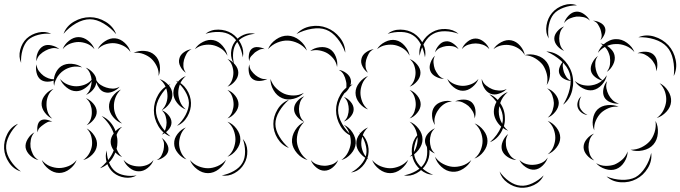

<svg xmlns="http://www.w3.org/2000/svg" viewBox="-94 -796 3320 937"><path d="M216 -631Q230 -669 267 -690.5Q304 -712 345 -712Q385 -712 422 -689.5Q459 -667 473 -629Q447 -660 412 -681Q377 -702 345 -702Q312 -702 277 -682Q242 -662 216 -631ZM9 -489Q-4 -519 4.5 -552.5Q13 -586 36 -608Q60 -630 93.5 -637.5Q127 -645 156 -631Q124 -634 93 -626Q62 -618 43 -601Q25 -583 16 -552Q7 -521 9 -489ZM212 -556Q220 -579 242.5 -597Q265 -615 289 -615Q314 -615 336.5 -597Q359 -579 367 -556Q351 -575 330 -583Q309 -591 289 -591Q270 -591 248.5 -583Q227 -575 212 -556ZM383 -556Q394 -579 418.5 -595Q443 -611 468 -609Q493 -607 514.5 -587Q536 -567 543 -542Q528 -563 507 -573Q486 -583 466 -585Q446 -587 423.5 -580.5Q401 -574 383 -556ZM84 -497Q81 -517 90 -539Q99 -561 117 -571Q134 -580 157.5 -574.5Q181 -569 196 -556Q177 -564 159.5 -560.5Q142 -557 128 -549Q114 -542 101 -529.5Q88 -517 84 -497ZM558 -538Q582 -550 612 -547.5Q642 -545 661 -527Q681 -509 685.5 -479Q690 -449 680 -425Q682 -451 671 -473Q660 -495 645 -509Q630 -523 607 -532Q584 -541 558 -538ZM170 -377Q167 -390 168 -403Q153 -397 135.5 -397.5Q118 -398 105 -407Q90 -418 84.5 -440.5Q79 -463 84 -482Q86 -462 96.5 -448.5Q107 -435 119 -426Q129 -419 142 -414Q155 -409 169 -409Q171 -428 180.5 -445.5Q190 -463 205 -473Q227 -487 257 -484.5Q287 -482 307 -467Q282 -474 259 -469.5Q236 -465 218 -453Q207 -446 197 -435Q187 -424 180 -410L183 -411L179 -408Q172 -394 170 -377ZM324 -466Q344 -459 360 -440.5Q376 -422 376 -405Q384 -390 397.5 -381.5Q411 -373 424 -369Q439 -364 456 -363.5Q473 -363 490 -373Q478 -358 456.5 -349Q435 -340 417 -346Q402 -350 391.5 -364Q381 -378 376 -394Q374 -374 359 -357Q344 -340 326 -333Q341 -347 347 -365Q353 -383 353 -400Q342 -380 321 -365.5Q300 -351 278 -351Q253 -351 230.5 -369.5Q208 -388 199 -411Q215 -392 236.5 -383.5Q258 -375 278 -375Q297 -375 317 -382Q337 -389 353 -406Q352 -421 345.5 -437.5Q339 -454 324 -466ZM685 -410Q708 -403 727 -382.5Q746 -362 747 -338Q749 -314 733 -291Q717 -268 695 -258Q712 -275 718.5 -296Q725 -317 723 -336Q722 -355 713 -375Q704 -395 685 -410ZM764 -402Q796 -391 816.5 -360Q837 -329 838 -294Q839 -260 820.5 -227.5Q802 -195 770 -182Q796 -205 812 -235.5Q828 -266 828 -294Q827 -322 809 -351.5Q791 -381 764 -402ZM161 -217Q140 -226 124 -247.5Q108 -269 109 -292Q110 -314 127.5 -334.5Q145 -355 167 -362Q149 -348 141 -328.5Q133 -309 133 -291Q132 -272 138 -252Q144 -232 161 -217ZM502 -193Q477 -202 458 -225Q439 -248 438 -274Q437 -300 454.5 -324.5Q472 -349 496 -359Q477 -341 469 -318.5Q461 -296 462 -275Q462 -254 472 -231.5Q482 -209 502 -193ZM325 -317Q344 -310 360.5 -291.5Q377 -273 378 -252Q379 -232 363.5 -212.5Q348 -193 329 -185Q344 -199 349.5 -217Q355 -235 354 -252Q354 -268 347.5 -286Q341 -304 325 -317ZM695 -258Q713 -252 728 -234.5Q743 -217 743 -198Q743 -180 728 -162.5Q713 -145 695 -139Q709 -151 714 -167Q719 -183 719 -198Q719 -213 714 -229.5Q709 -246 695 -258ZM402 -230Q426 -220 443.5 -200.5Q461 -181 470 -156Q484 -171 502 -177Q492 -169 485.5 -159Q479 -149 475 -138Q480 -119 479 -100Q479 -85 475 -70Q479 -59 485.5 -48.5Q492 -38 502 -30Q484 -36 469 -52Q458 -23 438 -3Q449 24 467 39Q485 54 514 59.5Q543 65 573 60Q547 75 515 70.5Q483 66 460 47Q440 30 430 5Q413 19 394 25Q411 11 426 -6Q418 -36 427 -62Q427 -38 434 -15Q452 -38 461 -62Q446 -83 446 -104Q446 -125 461 -145Q444 -192 402 -230ZM90 -150Q86 -163 89 -181Q92 -199 103 -207Q114 -215 132 -212Q150 -209 161 -201Q148 -205 137 -199.5Q126 -194 117 -187Q108 -181 99.5 -172.5Q91 -164 90 -150ZM8 41Q-28 30 -50 -2.5Q-72 -35 -74 -71Q-76 -108 -58 -143Q-40 -178 -6 -192Q-33 -167 -49.5 -134Q-66 -101 -64 -72Q-62 -42 -42 -11.5Q-22 19 8 41ZM329 -169Q351 -158 366.5 -134Q382 -110 379 -86Q376 -61 356 -41Q336 -21 312 -15Q332 -29 342.5 -49Q353 -69 355 -88Q357 -108 351.5 -130Q346 -152 329 -169ZM94 -15Q73 -19 54 -36.5Q35 -54 31 -75Q28 -96 41.5 -118Q55 -140 74 -150Q60 -134 56.5 -114.5Q53 -95 55 -78Q58 -61 66.5 -43.5Q75 -26 94 -15ZM695 -123Q710 -113 720.5 -94.5Q731 -76 727 -59Q723 -42 705.5 -29.5Q688 -17 671 -15Q687 -23 694 -37Q701 -51 704 -64Q707 -78 706.5 -93.5Q706 -109 695 -123ZM655 -15Q648 7 626.5 24Q605 41 582 40Q559 40 538 23Q517 6 509 -16Q524 2 544 9Q564 16 582 16Q601 17 621 10Q641 3 655 -15ZM280 -15Q271 10 246.5 29Q222 48 195 48Q168 48 143.5 29Q119 10 110 -15Q127 6 150 15Q173 24 195 24Q216 24 239.5 15Q263 6 280 -15Z M909 -631Q935 -652 971.5 -651.5Q1008 -651 1037 -633Q1066 -614 1082 -581.5Q1098 -549 1091 -516Q1086 -550 1070.5 -580Q1055 -610 1032 -624Q1009 -639 975 -640Q941 -641 909 -631ZM857 -556Q870 -578 896.5 -591.5Q923 -605 948 -600Q973 -595 992.5 -572Q1012 -549 1016 -524Q1004 -547 984 -559.5Q964 -572 944 -576Q924 -580 900.5 -576Q877 -572 857 -556ZM813 -441Q797 -451 786.5 -471Q776 -491 781 -509Q785 -528 803.5 -541Q822 -554 841 -556Q824 -548 816 -533Q808 -518 804 -504Q800 -489 801 -472.5Q802 -456 813 -441ZM1016 -508Q1036 -501 1052.5 -481.5Q1069 -462 1069 -441Q1069 -419 1052.5 -399.5Q1036 -380 1016 -373Q1032 -387 1038.5 -405.5Q1045 -424 1045 -441Q1045 -458 1038.5 -476.5Q1032 -495 1016 -508ZM813 -262Q789 -270 770.5 -293.5Q752 -317 752 -343Q752 -369 770.5 -392.5Q789 -416 813 -425Q793 -408 784.5 -386Q776 -364 776 -343Q776 -323 784.5 -300.5Q793 -278 813 -262ZM738 -130Q700 -144 678.5 -181Q657 -218 657 -258Q657 -298 678.5 -334.5Q700 -371 738 -385Q707 -359 687 -324.5Q667 -290 667 -258Q667 -226 687 -191Q707 -156 738 -130ZM1016 -357Q1037 -350 1053.5 -329.5Q1070 -309 1070 -287Q1070 -266 1053.5 -245.5Q1037 -225 1016 -218Q1033 -232 1039.5 -251Q1046 -270 1046 -287Q1046 -305 1039.5 -324Q1033 -343 1016 -357ZM1016 -202Q1041 -193 1060 -168Q1079 -143 1079 -116Q1079 -90 1060 -65Q1041 -40 1016 -31Q1037 -48 1046 -71.5Q1055 -95 1055 -116Q1055 -138 1046 -161.5Q1037 -185 1016 -202ZM816 -18Q793 -26 774.5 -48.5Q756 -71 756 -95Q755 -120 772.5 -142.5Q790 -165 813 -174Q795 -158 787.5 -136.5Q780 -115 780 -96Q780 -76 788.5 -55Q797 -34 816 -18ZM1091 -118Q1112 -94 1113 -59Q1114 -24 1097 4Q1081 32 1050.5 49Q1020 66 988 60Q1020 54 1048 38Q1076 22 1089 -1Q1102 -23 1102 -55.5Q1102 -88 1091 -118ZM1009 -16Q999 10 974 29.5Q949 49 921 49Q893 49 868 30Q843 11 833 -15Q851 6 875 15.5Q899 25 921 25Q943 25 967 15Q991 5 1009 -16Z M1353 -630Q1380 -660 1422 -667.5Q1464 -675 1501 -660Q1538 -646 1564.5 -612.5Q1591 -579 1591 -539Q1578 -577 1552.5 -608.5Q1527 -640 1497 -651Q1468 -662 1428 -655.5Q1388 -649 1353 -630ZM1048 -485Q1032 -508 1033.5 -538.5Q1035 -569 1052 -592Q1068 -615 1096 -626.5Q1124 -638 1151 -631Q1123 -629 1098 -617Q1073 -605 1060 -586Q1047 -568 1044 -540.5Q1041 -513 1048 -485ZM1214 -556Q1225 -584 1253 -603.5Q1281 -623 1311 -622Q1341 -621 1368 -599.5Q1395 -578 1404 -549Q1386 -573 1360.5 -585Q1335 -597 1311 -598Q1286 -599 1260 -588.5Q1234 -578 1214 -556ZM1420 -547Q1438 -562 1466 -565.5Q1494 -569 1515 -557Q1535 -545 1545 -519Q1555 -493 1551 -469Q1547 -493 1533 -510Q1519 -527 1502 -537Q1486 -546 1464.5 -550Q1443 -554 1420 -547ZM1123 -497Q1118 -511 1121 -530Q1124 -549 1135 -558Q1147 -568 1166 -566Q1185 -564 1198 -556Q1183 -559 1171.5 -553Q1160 -547 1150 -540Q1141 -532 1132 -522Q1123 -512 1123 -497ZM1211 -411Q1195 -402 1173.5 -401Q1152 -400 1138 -411Q1124 -422 1120.5 -443.5Q1117 -465 1123 -482Q1123 -464 1132.5 -451Q1142 -438 1153 -429Q1164 -420 1178.5 -414Q1193 -408 1211 -411ZM1559 -455Q1577 -453 1595.5 -439.5Q1614 -426 1618 -407Q1622 -389 1611 -369Q1600 -349 1584 -339Q1595 -354 1596.5 -371Q1598 -388 1594 -402Q1591 -417 1583 -432Q1575 -447 1559 -455ZM1389 -343Q1370 -322 1339 -314Q1308 -306 1283 -317Q1257 -328 1241 -355.5Q1225 -383 1226 -411Q1235 -384 1253.5 -366Q1272 -348 1292 -339Q1313 -330 1339 -330Q1365 -330 1389 -343ZM1391 -201Q1372 -208 1356.5 -226Q1341 -244 1341 -264Q1341 -284 1356.5 -302Q1372 -320 1391 -326Q1376 -314 1370.5 -297Q1365 -280 1365 -264Q1365 -248 1370.5 -231Q1376 -214 1391 -201ZM1584 -323Q1602 -317 1617 -299.5Q1632 -282 1632 -263Q1632 -244 1617 -226.5Q1602 -209 1584 -203Q1598 -215 1603 -231.5Q1608 -248 1608 -263Q1608 -278 1603 -294.5Q1598 -311 1584 -323ZM1316 -74Q1281 -87 1260.5 -120.5Q1240 -154 1240 -191Q1240 -228 1260.5 -262Q1281 -296 1316 -309Q1288 -285 1269 -253Q1250 -221 1250 -191Q1250 -162 1269 -130Q1288 -98 1316 -74ZM1407 -15Q1378 -23 1356 -48Q1334 -73 1331 -102Q1329 -132 1346.5 -160.5Q1364 -189 1391 -201Q1370 -181 1361.5 -154.5Q1353 -128 1355 -104Q1357 -81 1370 -56.5Q1383 -32 1407 -15ZM1584 -187Q1609 -176 1626 -150Q1643 -124 1642 -97Q1640 -69 1619 -45.5Q1598 -22 1572 -15Q1594 -31 1605 -54Q1616 -77 1618 -98Q1619 -120 1611.5 -144Q1604 -168 1584 -187ZM1659 -151Q1686 -134 1697.5 -102Q1709 -70 1703 -39Q1697 -8 1673.5 17Q1650 42 1619 46Q1647 31 1667.5 7.5Q1688 -16 1693 -41Q1698 -66 1688.5 -96Q1679 -126 1659 -151ZM1556 -15Q1549 5 1530 21Q1511 37 1489 37Q1468 37 1449 21Q1430 5 1423 -15Q1436 1 1454.5 7Q1473 13 1489 13Q1506 13 1524.5 7Q1543 1 1556 -15Z M1798 -631Q1824 -652 1860.5 -651.5Q1897 -651 1926 -633Q1955 -614 1971 -581.5Q1987 -549 1980 -516Q1975 -550 1959.5 -580Q1944 -610 1921 -624Q1898 -639 1864 -640Q1830 -641 1798 -631ZM1746 -556Q1759 -578 1785.5 -591.5Q1812 -605 1837 -600Q1862 -595 1881.5 -572Q1901 -549 1905 -524Q1893 -547 1873 -559.5Q1853 -572 1833 -576Q1813 -580 1789.5 -576Q1766 -572 1746 -556ZM1702 -441Q1686 -451 1675.5 -471Q1665 -491 1670 -509Q1674 -528 1692.5 -541Q1711 -554 1730 -556Q1713 -548 1705 -533Q1697 -518 1693 -504Q1689 -489 1690 -472.5Q1691 -456 1702 -441ZM1905 -508Q1925 -501 1941.5 -481.5Q1958 -462 1958 -441Q1958 -419 1941.5 -399.5Q1925 -380 1905 -373Q1921 -387 1927.5 -405.5Q1934 -424 1934 -441Q1934 -458 1927.5 -476.5Q1921 -495 1905 -508ZM1702 -262Q1678 -270 1659.5 -293.5Q1641 -317 1641 -343Q1641 -369 1659.5 -392.5Q1678 -416 1702 -425Q1682 -408 1673.5 -386Q1665 -364 1665 -343Q1665 -323 1673.5 -300.5Q1682 -278 1702 -262ZM1627 -130Q1589 -144 1567.5 -181Q1546 -218 1546 -258Q1546 -298 1567.5 -334.5Q1589 -371 1627 -385Q1596 -359 1576 -324.5Q1556 -290 1556 -258Q1556 -226 1576 -191Q1596 -156 1627 -130ZM1905 -357Q1926 -350 1942.5 -329.5Q1959 -309 1959 -287Q1959 -266 1942.5 -245.5Q1926 -225 1905 -218Q1922 -232 1928.5 -251Q1935 -270 1935 -287Q1935 -305 1928.5 -324Q1922 -343 1905 -357ZM1905 -202Q1930 -193 1949 -168Q1968 -143 1968 -116Q1968 -90 1949 -65Q1930 -40 1905 -31Q1926 -48 1935 -71.5Q1944 -95 1944 -116Q1944 -138 1935 -161.5Q1926 -185 1905 -202ZM1705 -18Q1682 -26 1663.5 -48.5Q1645 -71 1645 -95Q1644 -120 1661.5 -142.5Q1679 -165 1702 -174Q1684 -158 1676.5 -136.5Q1669 -115 1669 -96Q1669 -76 1677.5 -55Q1686 -34 1705 -18ZM1980 -118Q2001 -94 2002 -59Q2003 -24 1986 4Q1970 32 1939.5 49Q1909 66 1877 60Q1909 54 1937 38Q1965 22 1978 -1Q1991 -23 1991 -55.5Q1991 -88 1980 -118ZM1898 -16Q1888 10 1863 29.5Q1838 49 1810 49Q1782 49 1757 30Q1732 11 1722 -15Q1740 6 1764 15.5Q1788 25 1810 25Q1832 25 1856 15Q1880 5 1898 -16Z M1954 -524Q1948 -558 1966.5 -590Q1985 -622 2015 -639Q2044 -656 2081 -654.5Q2118 -653 2144 -631Q2112 -643 2077.5 -643.5Q2043 -644 2019 -630Q1995 -617 1977.5 -587.5Q1960 -558 1954 -524ZM2160 -556Q2167 -576 2186.5 -592Q2206 -608 2227 -608Q2248 -608 2267.5 -592Q2287 -576 2294 -556Q2280 -572 2262 -578Q2244 -584 2227 -584Q2210 -584 2191.5 -578Q2173 -572 2160 -556ZM2314 -556Q2327 -577 2352.5 -590.5Q2378 -604 2402 -599Q2426 -594 2444.5 -572.5Q2463 -551 2467 -527Q2455 -548 2435.5 -560Q2416 -572 2397 -575Q2378 -579 2355.5 -575Q2333 -571 2314 -556ZM2029 -540Q2033 -558 2047.5 -575Q2062 -592 2080 -594Q2098 -597 2116.5 -584.5Q2135 -572 2144 -556Q2130 -568 2114 -570.5Q2098 -573 2083 -571Q2069 -569 2054 -562.5Q2039 -556 2029 -540ZM2572 -545Q2615 -543 2649 -512.5Q2683 -482 2696 -441Q2709 -400 2698.5 -355.5Q2688 -311 2654 -285Q2677 -321 2686.5 -363Q2696 -405 2686 -438Q2676 -471 2644 -499.5Q2612 -528 2572 -545ZM2467 -527Q2494 -535 2525.5 -525.5Q2557 -516 2574 -493Q2591 -470 2590.5 -437.5Q2590 -405 2574 -381Q2581 -409 2574.5 -434.5Q2568 -460 2555 -479Q2541 -497 2518.5 -511Q2496 -525 2467 -527ZM2073 -411Q2054 -411 2033.5 -421.5Q2013 -432 2006 -450Q1999 -468 2007 -490Q2015 -512 2029 -524Q2020 -508 2021.5 -490.5Q2023 -473 2028 -459Q2034 -445 2044.5 -431Q2055 -417 2073 -411ZM2379 -362Q2365 -347 2341.5 -339Q2318 -331 2299 -339Q2280 -347 2268 -368.5Q2256 -390 2257 -411Q2263 -391 2278 -379Q2293 -367 2308 -361Q2323 -355 2342 -354Q2361 -353 2379 -362ZM2241 -411Q2233 -389 2211 -371Q2189 -353 2165 -353Q2141 -353 2119 -371Q2097 -389 2089 -411Q2104 -393 2125 -385Q2146 -377 2165 -377Q2184 -377 2205 -385Q2226 -393 2241 -411ZM2576 -365Q2598 -358 2615 -337.5Q2632 -317 2633 -294Q2633 -272 2616.5 -251Q2600 -230 2579 -222Q2596 -237 2602.5 -256.5Q2609 -276 2609 -294Q2608 -312 2601 -331.5Q2594 -351 2576 -365ZM2386 -158Q2373 -162 2361 -171Q2353 -148 2336.5 -129.5Q2320 -111 2297 -102Q2335 -136 2352 -178Q2336 -192 2326 -211.5Q2316 -231 2316 -251Q2316 -275 2329 -299Q2314 -319 2294 -336Q2317 -328 2335 -308Q2355 -336 2384 -347Q2370 -335 2361 -321.5Q2352 -308 2347 -293Q2370 -260 2370 -220Q2371 -200 2365 -180Q2374 -167 2386 -158ZM2127 -301Q2145 -310 2169 -310Q2193 -310 2208 -297Q2223 -283 2226 -259.5Q2229 -236 2222 -218Q2222 -237 2213 -252.5Q2204 -268 2192 -279Q2180 -289 2163.5 -296.5Q2147 -304 2127 -301ZM2029 -186Q2016 -204 2014.5 -230.5Q2013 -257 2026 -275Q2039 -293 2064.5 -300Q2090 -307 2112 -301Q2089 -299 2072.5 -287.5Q2056 -276 2046 -261Q2035 -247 2029 -227Q2023 -207 2029 -186ZM2340 -252Q2340 -221 2357 -192Q2361 -207 2360 -220Q2360 -247 2343 -278Q2340 -265 2340 -252ZM2579 -206Q2603 -197 2621.5 -173.5Q2640 -150 2640 -124Q2640 -99 2621.5 -75.5Q2603 -52 2579 -43Q2599 -59 2607.5 -81.5Q2616 -104 2616 -124Q2616 -145 2607.5 -167Q2599 -189 2579 -206ZM2222 -194Q2247 -184 2266 -159.5Q2285 -135 2285 -108Q2285 -81 2266 -56Q2247 -31 2221 -22Q2242 -39 2251.5 -62.5Q2261 -86 2261 -108Q2261 -129 2252 -152.5Q2243 -176 2222 -194ZM2029 -47Q2011 -53 1995.5 -71Q1980 -89 1980 -108Q1980 -128 1995.5 -145.5Q2011 -163 2029 -170Q2014 -157 2009 -140.5Q2004 -124 2004 -108Q2004 -93 2009 -76Q2014 -59 2029 -47ZM2020 57Q1986 56 1958.5 32.5Q1931 9 1921 -23Q1911 -55 1919 -90Q1927 -125 1954 -146Q1936 -118 1929 -85Q1922 -52 1931 -26Q1939 -1 1963.5 22Q1988 45 2020 57ZM2426 -15Q2405 -16 2384 -29.5Q2363 -43 2356 -63Q2350 -83 2359.5 -106Q2369 -129 2386 -142Q2375 -124 2374.5 -105Q2374 -86 2379 -70Q2384 -54 2395 -38.5Q2406 -23 2426 -15ZM2206 -15Q2194 10 2167 27.5Q2140 45 2112 42Q2084 40 2060 18Q2036 -4 2029 -31Q2045 -8 2068.5 4Q2092 16 2114 18Q2136 20 2161 12.5Q2186 5 2206 -15ZM2579 -27Q2573 -6 2554.5 12Q2536 30 2515 32Q2493 34 2471.5 19.5Q2450 5 2441 -15Q2457 0 2476 5Q2495 10 2513 8Q2530 7 2548.5 -1Q2567 -9 2579 -27ZM2559 60Q2545 91 2512 107Q2479 123 2445 120Q2412 117 2382.5 95.5Q2353 74 2344 41Q2363 69 2391 88.5Q2419 108 2446 110Q2473 113 2504 98.5Q2535 84 2559 60Z M2584 -608Q2567 -637 2573 -672.5Q2579 -708 2600 -733Q2622 -759 2656.5 -770.5Q2691 -782 2722 -770Q2688 -770 2656.5 -758.5Q2625 -747 2608 -727Q2591 -706 2584.5 -673.5Q2578 -641 2584 -608ZM2659 -683Q2664 -702 2680.5 -719.5Q2697 -737 2717 -739Q2737 -741 2756.5 -727Q2776 -713 2785 -695Q2771 -709 2753 -712.5Q2735 -716 2719 -715Q2704 -713 2687 -706Q2670 -699 2659 -683ZM2800 -695Q2816 -695 2834 -686Q2852 -677 2858 -662Q2864 -647 2856 -628.5Q2848 -610 2836 -600Q2844 -614 2842 -628Q2840 -642 2836 -654Q2831 -666 2823.5 -678Q2816 -690 2800 -695ZM2659 -548Q2641 -554 2626 -571.5Q2611 -589 2611 -608Q2611 -626 2626 -643.5Q2641 -661 2659 -667Q2645 -655 2640 -639Q2635 -623 2635 -608Q2635 -593 2640 -576.5Q2645 -560 2659 -548ZM3021 -614Q3058 -630 3099 -617.5Q3140 -605 3168 -575Q3195 -545 3203.5 -503Q3212 -461 3194 -425Q3199 -465 3190.5 -505Q3182 -545 3160 -568Q3138 -592 3099.5 -604Q3061 -616 3021 -614ZM2824 -538Q2831 -559 2848 -576Q2843 -580 2836 -584Q2844 -583 2852 -580Q2865 -591 2880.5 -598Q2896 -605 2912 -605Q2940 -606 2966 -587Q2992 -568 3002 -542Q2984 -563 2959.5 -572.5Q2935 -582 2912 -581Q2890 -581 2869 -572Q2882 -564 2892 -552Q2902 -540 2905 -526Q2910 -504 2898 -480.5Q2886 -457 2867 -445Q2881 -463 2883 -483Q2885 -503 2882 -521Q2879 -533 2873.5 -545Q2868 -557 2858 -567Q2838 -556 2824 -538ZM3017 -536Q3035 -545 3059 -543.5Q3083 -542 3097 -528Q3111 -514 3113.5 -490Q3116 -466 3108 -448Q3109 -468 3100.5 -484Q3092 -500 3080 -511Q3069 -522 3053 -530Q3037 -538 3017 -536ZM2867 -429Q2863 -404 2843.5 -382.5Q2824 -361 2799 -356Q2775 -352 2749.5 -365.5Q2724 -379 2711 -401Q2730 -385 2753 -380.5Q2776 -376 2795 -380Q2808 -382 2820.5 -387.5Q2833 -393 2845 -403Q2827 -407 2810.5 -420Q2794 -433 2790 -450Q2786 -469 2797 -490.5Q2808 -512 2824 -523Q2812 -507 2811 -489Q2810 -471 2814 -456Q2817 -442 2824.5 -428Q2832 -414 2847 -404Q2859 -415 2867 -429ZM2695 -401Q2678 -401 2660 -410.5Q2642 -420 2636 -436Q2630 -451 2638 -470.5Q2646 -490 2659 -500Q2651 -486 2652.5 -471Q2654 -456 2658 -444Q2663 -431 2671 -419Q2679 -407 2695 -401ZM2927 -291Q2908 -288 2886 -296.5Q2864 -305 2855 -322Q2846 -340 2851 -363Q2856 -386 2869 -400Q2862 -382 2865.5 -364.5Q2869 -347 2876 -334Q2883 -320 2895.5 -307.5Q2908 -295 2927 -291ZM3125 -390Q3149 -379 3166 -353Q3183 -327 3181 -300Q3179 -273 3158 -250.5Q3137 -228 3111 -220Q3133 -236 3144 -258.5Q3155 -281 3157 -302Q3159 -324 3151.5 -347.5Q3144 -371 3125 -390ZM2773 -235Q2758 -236 2744.5 -246Q2731 -256 2726 -270Q2721 -284 2726 -300.5Q2731 -317 2743 -326Q2735 -313 2733.5 -299Q2732 -285 2735 -273Q2739 -262 2749 -251.5Q2759 -241 2773 -235ZM2806 -160Q2795 -184 2799.5 -214Q2804 -244 2822 -262Q2841 -280 2871 -283Q2901 -286 2925 -275Q2899 -278 2876.5 -268.5Q2854 -259 2839 -245Q2824 -230 2814 -208Q2804 -186 2806 -160ZM3105 -206Q3119 -180 3116.5 -146.5Q3114 -113 3095 -91Q3076 -69 3043 -62Q3010 -55 2983 -65Q3012 -65 3036.5 -77Q3061 -89 3077 -107Q3092 -124 3100.5 -150.5Q3109 -177 3105 -206ZM2806 -13Q2786 -20 2770 -39Q2754 -58 2754 -78Q2754 -99 2770 -118Q2786 -137 2805 -144Q2789 -131 2783.5 -113Q2778 -95 2778 -78Q2778 -62 2784 -44Q2790 -26 2806 -13ZM2969 -57Q2969 -31 2953 -5.5Q2937 20 2913 29Q2889 38 2860.5 29Q2832 20 2815 0Q2837 13 2861 13.5Q2885 14 2905 7Q2924 -1 2942 -16.5Q2960 -32 2969 -57ZM3084 -50Q3089 -11 3067.5 24.5Q3046 60 3011 78Q2977 96 2935.5 93.5Q2894 91 2866 65Q2901 80 2940 81.5Q2979 83 3007 69Q3034 54 3055 21Q3076 -12 3084 -50Z"/></svg>

Font: Rubik Puddles
Style: Regular
Weight: 400
Designer: Hubert and Fischer, NaN
Foundry: Hubert and Fischer, NaN
Version: Version 2.200